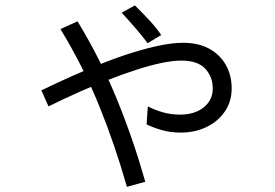

<svg xmlns="http://www.w3.org/2000/svg" viewBox="-20 -656 1040 725"><path d="M661.4 -155.3Q625.8 -155.3 594 -163.9Q562.2 -172.5 533.6 -186.2L538.1 -254.3Q567.1 -239.5 597.3 -231.3Q627.4 -223.2 659.1 -223.2Q715.5 -223.2 749.5 -250.8Q783.4 -278.4 783.4 -321.8Q783.4 -366.1 754.8 -396.7Q726.2 -427.2 665.5 -427.2Q632.8 -427.2 589.5 -418.2Q546.2 -409.1 495.3 -392.6Q444.3 -376.2 388.5 -354.4Q332.7 -332.7 275.8 -307.2Q218.9 -281.7 163.2 -254.3L136.2 -314.8Q195.2 -343.4 255 -370Q314.9 -396.6 372.9 -419.4Q430.9 -442.2 485.1 -458.8Q539.2 -475.3 586.4 -484.9Q633.6 -494.4 671.3 -494.4Q729.6 -494.4 770.3 -471.9Q811.1 -449.4 832.9 -410.6Q854.8 -371.8 854.8 -321.8Q854.8 -273.2 829.3 -235.4Q803.7 -197.6 760 -176.5Q716.3 -155.3 661.4 -155.3ZM459.2 49.5Q414.1 -109.4 354.2 -257.1Q294.4 -404.7 208.2 -546.3L273 -575.4Q360.6 -430.6 422.2 -279.4Q483.8 -128.2 528.6 30.3ZM537.4 -492.9Q517.8 -518.9 494.6 -546.2Q471.4 -573.6 439.4 -608.2L489.4 -635.6Q520.2 -605.1 545.2 -578Q570.2 -551 588.8 -523.9Z"/></svg>

Font: Murecho Thin
Style: Regular
Weight: 100
Designer: Neil Summerour
Foundry: Positype
Version: Version 1.010